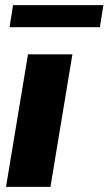

<svg xmlns="http://www.w3.org/2000/svg" viewBox="-20 -727 422 747"><path d="M3.4 0 88.9 -515.6H261.7L176.3 0ZM382.3 -707 368.7 -621.1H17.1L30.8 -707Z"/></svg>

Font: Inter Display Extra Bold
Style: Italic
Weight: 800
Italic angle: -9.39999°
Designer: Rasmus Andersson
Foundry: rsms
Version: Version 4.000;git-4fc901f